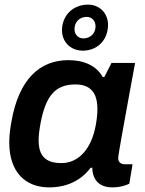

<svg xmlns="http://www.w3.org/2000/svg" viewBox="-20 -798 627 830"><path d="M338 -579C402 -579 447 -626 447 -691C447 -741 410 -778 361 -778C295 -778 248 -731 248 -667C248 -616 286 -579 338 -579ZM340 -632C318 -632 302 -649 302 -672C302 -703 324 -725 355 -725C377 -725 393 -708 393 -684C393 -654 371 -632 340 -632ZM192 12C266 12 328 -15 372 -73H379C379 -55 383 -40 389 -28C403 -1 430 12 465 12C500 12 526 3 539 -4L553 -88H520C503 -88 491 -96 491 -115C491 -129 515 -258 540 -396L564 -526H462L431 -465H424C397 -514 343 -538 276 -538C152 -538 61 -456 29 -270C23 -237 20 -208 20 -182C20 -55 89 12 192 12ZM246 -93C176 -93 147 -125 147 -192C147 -210 149 -232 156 -269C178 -381 217 -433 306 -433C372 -433 401 -396 401 -327C401 -310 400 -290 394 -257C375 -152 318 -93 246 -93Z"/></svg>

Font: Archivo SemiBold
Style: Italic
Weight: 600
Italic angle: -10°
Designer: Hector Gatti
Foundry: Omnibus-Type
Version: Version 2.001